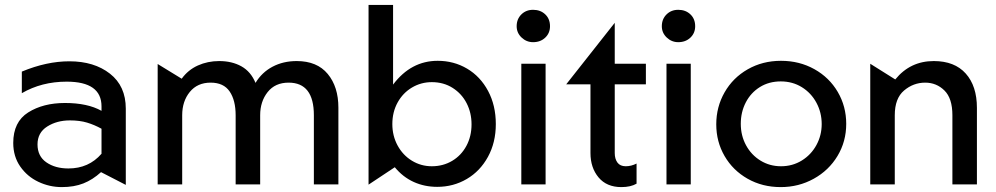

<svg xmlns="http://www.w3.org/2000/svg" viewBox="-20 -752 4063 783"><path d="M259 -65Q205 -65 169 -90Q133 -115 133 -163Q133 -211 172.5 -236Q212 -261 265 -261Q305 -261 335 -252Q365 -243 394 -227V-125Q342 -65 259 -65ZM263 -502Q170 -502 69 -460V-372Q150 -419 252 -419Q394 -419 394 -318V-300Q337 -332 245 -332Q156 -332 95 -293.5Q34 -255 34 -169Q34 -114 62.5 -73Q91 -32 136.5 -10.5Q182 11 232 11Q282 11 320 -4Q358 -19 392 -50L493 2V-309Q493 -401 428.5 -451.5Q364 -502 263 -502Z M1360 0V-313Q1360 -398 1316.5 -450.5Q1273 -503 1190 -503Q1135 -503 1091.5 -480Q1048 -457 1022 -414Q1003 -460 964.5 -481.5Q926 -503 874 -503Q827 -503 787 -485Q747 -467 721 -431L623 -491V0H723V-282Q723 -339 754 -377Q785 -415 839 -415Q892 -415 916.5 -379Q941 -343 941 -282V0H1041V-282Q1041 -338 1071.5 -376.5Q1102 -415 1157 -415Q1260 -415 1260 -282V0Z M1763 10Q1829 10 1883.5 -22Q1938 -54 1970 -112.5Q2002 -171 2002 -246Q2002 -322 1970.5 -381Q1939 -440 1885 -472Q1831 -504 1765 -504Q1656 -504 1583 -407V-732H1483V1L1590 -70Q1623 -30 1667 -10Q1711 10 1763 10ZM1903 -245Q1903 -196 1882 -157Q1861 -118 1824 -96Q1787 -74 1741 -74Q1697 -74 1660 -96.5Q1623 -119 1601.5 -158.5Q1580 -198 1580 -246Q1580 -295 1601.5 -334Q1623 -373 1660 -395Q1697 -417 1741 -417Q1789 -417 1826 -393.5Q1863 -370 1883 -331Q1903 -292 1903 -245Z M2205 -492H2106V0H2205ZM2087 -645Q2087 -618 2107 -599Q2127 -580 2154 -580Q2184 -580 2203.5 -598.5Q2223 -617 2223 -645Q2223 -675 2203.5 -693.5Q2184 -712 2154 -712Q2125 -712 2106 -693Q2087 -674 2087 -645Z M2514 11Q2552 11 2576 -3V-85Q2554 -74 2532 -74Q2509 -74 2498 -89Q2487 -104 2487 -128V-408H2614V-492H2487V-659L2289 -408H2388V-128Q2388 -68 2421 -28.5Q2454 11 2514 11Z M2797 -492H2698V0H2797ZM2679 -645Q2679 -618 2699 -599Q2719 -580 2746 -580Q2776 -580 2795.5 -598.5Q2815 -617 2815 -645Q2815 -675 2795.5 -693.5Q2776 -712 2746 -712Q2717 -712 2698 -693Q2679 -674 2679 -645Z M3431 -247Q3431 -318 3396.5 -377Q3362 -436 3301 -470Q3240 -504 3165 -504Q3090 -504 3029.5 -469.5Q2969 -435 2935 -375.5Q2901 -316 2901 -245Q2901 -174 2935 -115.5Q2969 -57 3029 -23Q3089 11 3164 11Q3237 11 3298.5 -23Q3360 -57 3395.5 -116Q3431 -175 3431 -247ZM3331 -246Q3331 -200 3309.5 -160.5Q3288 -121 3250 -97.5Q3212 -74 3165 -74Q3119 -74 3081.5 -97Q3044 -120 3022.5 -159.5Q3001 -199 3001 -247Q3001 -295 3021.5 -334.5Q3042 -374 3079 -397Q3116 -420 3164 -420Q3212 -420 3250 -396.5Q3288 -373 3309.5 -333Q3331 -293 3331 -246Z M3788 -503Q3692 -503 3631 -428L3529 -492V0H3629V-282Q3629 -351 3667 -383Q3705 -415 3753 -415Q3799 -415 3831.5 -383Q3864 -351 3864 -282V0H3964V-312Q3964 -401 3918.5 -452Q3873 -503 3788 -503Z"/></svg>

Font: Geom
Style: Regular
Weight: 400
Version: Version 1.102